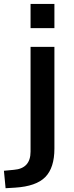

<svg xmlns="http://www.w3.org/2000/svg" viewBox="-77 -783 386 999"><path d="M82 -636.7V-762.7H206.1V-636.7ZM-56.6 105.5 -4.9 100.6Q82 93.8 82 5.9V-539.1H206.1V-9.8Q206.1 89.8 158.7 138.2Q111.3 186.5 1 193.4L-47.9 196.3Z"/></svg>

Font: Min Sans SemiBold
Style: Regular
Weight: 600
Designer: Jinseong-Kim, NotoSansCJK, Nunito
Foundry: Jinseong-Kim
Version: Version 1.400;Glyphs 3.1.2 (3151)